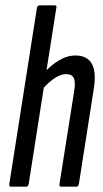

<svg xmlns="http://www.w3.org/2000/svg" viewBox="-20 -703 387 723"><path d="M23 0Q13 0 15 -10L119 -673Q121 -683 130 -683H185Q189 -683 191.5 -681Q194 -679 192 -673L88 -10Q86 0 78 0ZM212 0Q202 0 204 -10L259 -358Q265 -393 258 -408.5Q251 -424 229 -424Q209 -424 185.5 -408.5Q162 -393 138 -365V-420Q168 -455 200 -474.5Q232 -494 264 -494Q309 -494 326.5 -461.5Q344 -429 332 -361L277 -10Q275 0 267 0Z"/></svg>

Font: Sofia Sans Extra Condensed Medium
Style: Italic
Weight: 500
Italic angle: -9°
Version: Version 4.100